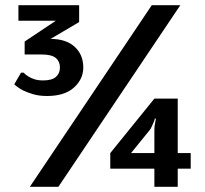

<svg xmlns="http://www.w3.org/2000/svg" viewBox="-20 -720 790 740"><path d="M565 -700H675L205 0H95ZM715 -130V-70H665V0H575V-70H405V-130L575 -340H665V-130ZM485 -130H575V-220Q575 -233 578 -247Q579 -255 581 -263H577Q575 -254 571 -246Q568 -239 564.5 -231.5Q561 -224 558 -220ZM301 -460Q301 -415 265 -382.5Q229 -350 161 -350Q131 -350 107.5 -357Q84 -364 68 -372Q49 -382 35 -395L61 -440H71Q79 -431 90 -425Q99 -419 113 -414.5Q127 -410 146 -410Q180 -410 195.5 -423.5Q211 -437 211 -460Q211 -483 195 -496.5Q179 -510 141 -510H75V-560L195 -640H51V-700H285V-635L175 -570Q235 -570 268 -539.5Q301 -509 301 -460Z"/></svg>

Font: Scada
Style: Regular
Weight: 400
Designer: Jovanny Lemonad
Foundry: Jovanny Lemonad
Version: Version 3.005; ttfautohint (v0.91) -l 8 -r 50 -G 200 -x 0 -w